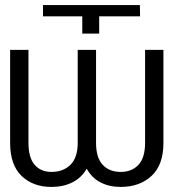

<svg xmlns="http://www.w3.org/2000/svg" viewBox="-20 -732 696 762"><path d="M288.4 -534.1H361.2V-165.1Q361.2 -106.5 387.4 -78.1Q413.7 -49.7 458.8 -49.7Q503.2 -49.7 529.5 -77.9Q555.8 -106.2 555.8 -165.1V-534.1H628.6V-165.1Q628.6 -77.4 581.3 -33.7Q534.1 9.9 458.8 9.9Q413.4 9.9 378.7 -8.2Q344.1 -26.3 324.2 -62.5Q303.3 -26.3 267.2 -8.2Q231.2 9.9 184.3 9.9Q111.2 9.9 65.7 -33.7Q20.2 -77.4 20.2 -165.1V-534.1H93V-165.1Q93 -106.2 117.5 -77.9Q142 -49.7 184.3 -49.7Q230.8 -49.7 259.6 -78.1Q288.4 -106.5 288.4 -165.1ZM306.5 -667.3H150.6V-712H535.2L535.9 -667.3H373.6V-598.7H306.5Z"/></svg>

Font: Inter Zeller Light
Style: Regular
Weight: 300
Designer: Rasmus Andersson; Joe Bland
Foundry: zeller
Version: Version 3.015;git-dec3a8cb1